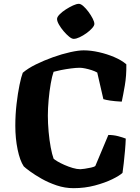

<svg xmlns="http://www.w3.org/2000/svg" viewBox="-20 -983 729 1003"><path d="M364 0Q319 0 276 -14.5Q233 -29 197 -49.5Q161 -70 136.5 -88Q112 -106 104 -114Q84 -144 72 -202Q60 -260 60 -326Q60 -384 66.5 -440Q73 -496 82 -539.5Q91 -583 99 -603Q126 -626 167.5 -646.5Q209 -667 256.5 -684Q304 -701 347 -710.5Q390 -720 417 -720Q454 -720 496.5 -710.5Q539 -701 577.5 -684.5Q616 -668 640 -647Q641 -588 632 -536Q623 -484 616 -452Q579 -454 556 -457.5Q533 -461 520 -465L488 -604Q476 -611 459 -616.5Q442 -622 425 -625.5Q408 -629 397 -629Q378 -629 351 -625.5Q324 -622 299 -617Q274 -612 260 -608Q252 -586 245 -546Q238 -506 234 -461Q230 -416 230 -379Q230 -339 234 -294.5Q238 -250 245 -213Q252 -176 260 -154Q265 -149 280 -140Q295 -131 316.5 -121.5Q338 -112 360 -105.5Q382 -99 400 -99Q407 -99 423 -101.5Q439 -104 455.5 -107.5Q472 -111 478 -116L546 -278Q573 -278 597.5 -271.5Q622 -265 637 -259Q636 -230 633 -196Q630 -162 626.5 -131Q623 -100 620 -80Q604 -65 566 -46.5Q528 -28 475.5 -14Q423 0 364 0ZM365 -780Q355 -780 341 -791.5Q327 -803 312.5 -820Q298 -837 288 -854.5Q278 -872 278 -884Q278 -894 291 -907.5Q304 -921 323.5 -933.5Q343 -946 361.5 -954.5Q380 -963 392 -963Q402 -963 415.5 -951Q429 -939 442 -921.5Q455 -904 464 -886.5Q473 -869 473 -858Q473 -849 461 -835.5Q449 -822 431.5 -809.5Q414 -797 396 -788.5Q378 -780 365 -780Z"/></svg>

Font: Texturina 12pt ExtraBold
Style: Regular
Weight: 800
Designer: Guillermo Torres Carreño
Foundry: Omnibus-Type
Version: Version 1.002